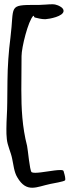

<svg xmlns="http://www.w3.org/2000/svg" viewBox="-20 -722 336 900"><path d="M131 158C156 158 183 147 217 140C226 138 282 129 285 123C286 121 286 119 286 117C286 106 280 87 278 80C277 76 271 75 262 75C233 75 175 88 145 88C137 88 131 87 128 85C119 76 111 -20 107 -38C84 -127 80 -213 80 -301C80 -353 81 -405 81 -459C81 -500 112 -624 136 -648H137C139 -648 140 -641 143 -640C159 -636 175 -632 191 -632H193C211 -633 278 -645 278 -671C278 -686 256 -695 251 -697C243 -700 236 -702 225 -702C205 -702 182 -699 165 -699H151C15 -699 48 -696 29 -546C25 -512 21 -479 19 -445C14 -377 15 -310 14 -242C14 -200 10 -159 10 -118C10 -102 10 -86 12 -70C15 -39 31 -9 37 22C43 49 46 85 61 109C83 147 106 158 131 158Z"/></svg>

Font: Ancial
Style: Regular
Weight: 400
Designer: Daytona Mess (Anne-Dauphine Borione)
Foundry: Daytona Mess (Anne-Dauphine Borione)
Version: Version 1.000;Glyphs 3.2 (3192)